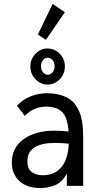

<svg xmlns="http://www.w3.org/2000/svg" viewBox="-20 -943 490 974"><path d="M186 11Q116 11 78 -25Q40 -61 40 -118Q40 -195 100.5 -237.5Q161 -280 255 -280Q271 -280 289.5 -279Q308 -278 328 -276Q322 -349 294.5 -375.5Q267 -402 214 -402Q184 -402 157 -391Q130 -380 106 -355L66 -407Q97 -439 136 -454.5Q175 -470 219 -470Q274 -470 315.5 -450.5Q357 -431 379.5 -383Q402 -335 402 -250V0H319V-63Q296 -18 259 -3.5Q222 11 186 11ZM119 -124Q119 -86 141.5 -70Q164 -54 197 -54Q256 -54 290.5 -94Q325 -134 329 -214Q292 -218 259 -218Q192 -218 155.5 -195.5Q119 -173 119 -124ZM221 -514Q186 -514 160 -541Q134 -568 134 -606Q134 -643 160 -670Q186 -697 221 -697Q257 -697 283 -670.5Q309 -644 309 -606Q309 -568 283 -541Q257 -514 221 -514ZM222 -564Q237 -564 247 -576.5Q257 -589 257 -607Q257 -625 247 -637.5Q237 -650 222 -650Q208 -650 198 -637.5Q188 -625 188 -607Q188 -589 198 -576.5Q208 -564 222 -564ZM213 -741 172 -768 247 -923 309 -881Z"/></svg>

Font: Inconsolata SemiCondensed Medium
Style: Regular
Weight: 500
Width: 4
Monospace: yes
Designer: Raph Levien, Cyreal, Brenton Simpson
Foundry: Raph Levien, Cyreal, Google
Version: Version 3.001; ttfautohint (v1.8.2.53-6de2)